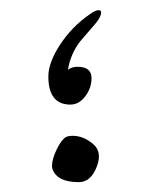

<svg xmlns="http://www.w3.org/2000/svg" viewBox="-20 -360 295 382"><path d="M162.1 -204.6Q162.1 -185.5 150.4 -169.4Q137.7 -151.9 120.1 -151.9Q76.2 -151.9 76.2 -208Q76.2 -234.4 98.1 -269Q122.6 -307.1 159.2 -332Q169.9 -339.8 176.3 -339.8Q181.2 -339.8 181.2 -335Q181.2 -327.6 171.9 -315.4L139.6 -277.8Q120.1 -252.4 115.2 -221.2Q122.6 -227.1 134.3 -227.1Q162.1 -227.1 162.1 -204.6ZM170.4 -23.4Q158.7 2.4 136.7 2.4Q93.8 2.4 84.5 -23.4Q83.5 -25.9 83.5 -29.8Q83.5 -43.5 92.8 -62.7Q102.1 -82 111.3 -87.4Q116.7 -89.8 124.5 -89.8Q147 -89.8 166.5 -72.3Q176.8 -63 176.8 -48.3Q176.8 -37.1 170.4 -23.4Z"/></svg>

Font: DimaLatifi
Style: regular
Weight: 400
Designer: R.Balvardi
Foundry: Dima Software Group
Version: Version 1.00;January 29, 2019;FontCreator 11.5.0.2427 64-bit